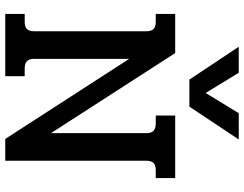

<svg xmlns="http://www.w3.org/2000/svg" viewBox="-119 -810 929 731"><g transform="rotate(90 345.5 -444.5)"><path d="M158 -889H257L334 -763L411 -889H511L386 -701H283ZM33 -74H62Q82 -74 90.5 -82.5Q99 -91 99 -110V-537Q99 -556 90.5 -564.5Q82 -573 62 -573H33V-647H182L487 -174V-537Q487 -556 478 -564.5Q469 -573 450 -573H420V-647H658V-573H628Q609 -573 600.5 -564.5Q592 -556 592 -537V0H509L204 -472V-110Q204 -91 213 -82.5Q222 -74 241 -74H270V0H33Z"/></g></svg>

Font: Pridi
Style: Regular
Weight: 400
Designer: Katatrad Team
Foundry: CadsonDemak
Version: Version 1.001